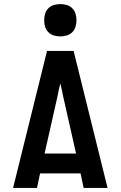

<svg xmlns="http://www.w3.org/2000/svg" viewBox="-20 -919 590 939"><path d="M44 0 210 -670H340L506 0H389L374 -71H176L161 0ZM198 -168H352L289 -447Q286 -463 282.5 -479Q279 -495 275 -511Q271 -495 267.5 -479Q264 -463 261 -447ZM275 -741Q259 -741 243.5 -745.5Q228 -750 216.5 -761.5Q205 -773 200.5 -788.5Q196 -804 196 -820Q196 -836 200.5 -851.5Q205 -867 216.5 -878.5Q228 -890 243.5 -894.5Q259 -899 275 -899Q291 -899 306.5 -894.5Q322 -890 333.5 -878.5Q345 -867 349.5 -851.5Q354 -836 354 -820Q354 -804 349.5 -788.5Q345 -773 333.5 -761.5Q322 -750 306.5 -745.5Q291 -741 275 -741Z"/></svg>

Font: Lode Term
Style: Bold
Weight: 700
Monospace: yes
Designer: Belleve Invis
Foundry: Belleve Invis
Version: Version 29.2.0